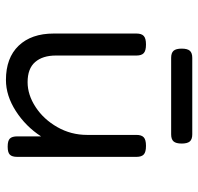

<svg xmlns="http://www.w3.org/2000/svg" viewBox="-30 -620 661 640"><g transform="rotate(90 300.0 -299.5)"><path d="M458 -575.2Q458 -556.2 450.9 -548.1Q443.8 -540 427.2 -540H172.4Q155.8 -540 148.7 -548.1Q141.6 -556.2 141.6 -575.2Q141.6 -594.2 148.7 -602.3Q155.8 -610.4 172.4 -610.4H427.2Q443.8 -610.4 450.9 -602.3Q458 -594.2 458 -575.2ZM502.4 -424.3V-26.9Q502.4 -9.8 495.1 -2.4Q487.8 4.9 468.8 4.9H467.8Q448.7 4.9 441.4 -2.4Q434.1 -9.8 434.1 -26.9V-106.4Q400.9 -55.2 349.6 -22.2Q298.3 10.7 246.1 10.7Q172.4 10.7 131.8 -31.7Q91.3 -74.2 91.3 -148.4V-424.3Q91.3 -441.4 99.4 -448.7Q107.4 -456.1 127.4 -456.1H128.4Q148.4 -456.1 156.5 -448.7Q164.6 -441.4 164.6 -424.3V-155.8Q164.6 -111.8 186.3 -86.7Q208 -61.5 253.4 -61.5Q295.4 -61.5 336.2 -88.1Q377 -114.7 403.1 -160.4Q429.2 -206.1 429.2 -259.8V-424.3Q429.2 -441.4 437.3 -448.7Q445.3 -456.1 465.3 -456.1H466.3Q486.3 -456.1 494.4 -448.7Q502.4 -441.4 502.4 -424.3Z"/></g></svg>

Font: Courier Prime Sans
Style: Regular
Weight: 400
Designer: Alan Dague-Greene
Foundry: Quote-Unquote Apps
Version: Version 3.020